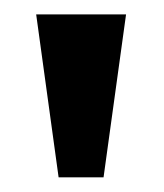

<svg xmlns="http://www.w3.org/2000/svg" viewBox="-20 -895 228 267"><path d="M30.3 -875H155.3L124 -648.4H61.5Z"/></svg>

Font: Oswald
Style: Stencbab
Weight: 400
Designer: Mathieu Le Lay
Foundry: Mathieu Le Lay
Version: Version 1.000